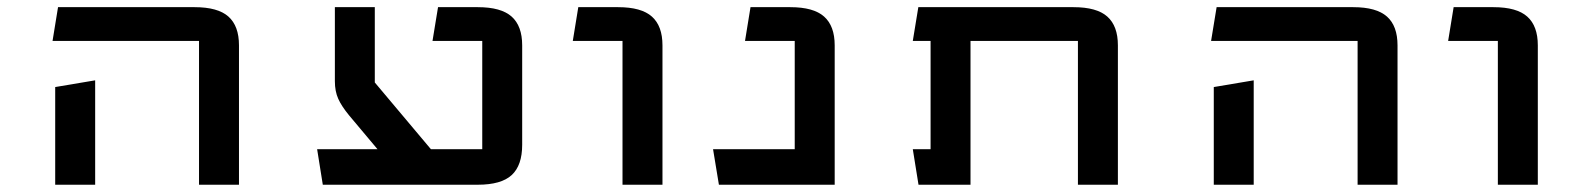

<svg xmlns="http://www.w3.org/2000/svg" viewBox="-20 -508 4381 528"><path d="M131.8 -268.6 241.7 -287.1V0H131.8ZM527.3 -395.5H124.5L139.6 -488.3H515.1Q579.1 -488.3 608.2 -462.4Q637.2 -436.5 637.2 -383.3V0H527.3Z M1306.2 -395.5H1169.4L1184.6 -488.3H1293.9Q1357.9 -488.3 1387 -462.4Q1416 -436.5 1416 -383.3V-109.9Q1416 -53.2 1387.2 -26.6Q1358.4 0 1293.9 0H867.7L852.1 -97.7H1018.1L939.9 -190.9Q919.4 -215.8 910.2 -236.3Q900.9 -256.8 900.9 -284.7V-488.3H1010.7V-281.2L1165 -97.7H1306.2Z M1691.9 -395.5H1555.2L1570.3 -488.3H1679.7Q1743.7 -488.3 1772.7 -462.4Q1801.8 -436.5 1801.8 -383.3V0H1691.9Z M1957 0 1940.9 -97.7H2165.5V-395.5H2028.8L2043.9 -488.3H2153.3Q2217.3 -488.3 2246.3 -462.4Q2275.4 -436.5 2275.4 -383.3V0Z M2944.3 -395.5H2648.9V0H2505.9L2490.2 -97.7H2539.1V-395.5H2490.2L2505.4 -488.3H2932.1Q2996.1 -488.3 3025.1 -462.4Q3054.2 -436.5 3054.2 -383.3V0H2944.3Z M3317.9 -268.6 3427.7 -287.1V0H3317.9ZM3713.4 -395.5H3310.5L3325.7 -488.3H3701.2Q3765.1 -488.3 3794.2 -462.4Q3823.2 -436.5 3823.2 -383.3V0H3713.4Z M4099.1 -395.5H3962.4L3977.5 -488.3H4086.9Q4150.9 -488.3 4179.9 -462.4Q4209 -436.5 4209 -383.3V0H4099.1Z"/></svg>

Font: Squarish Sans CT
Style: Regular
Weight: 400
Version: Version 0.9